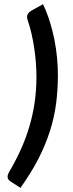

<svg xmlns="http://www.w3.org/2000/svg" viewBox="-20 -761 352 931"><path d="M156.7 -387.7Q156.7 -419.9 154.1 -455.8Q151.4 -491.7 146 -527.6Q140.6 -563.5 132.8 -597.9Q125 -632.3 114.7 -661.6Q107.9 -681.2 114.3 -691.9Q120.6 -702.6 131.8 -709L188.5 -740.7Q207.5 -700.7 221.2 -657.2Q234.9 -613.8 243.7 -569.6Q252.4 -525.4 256.6 -481.4Q260.7 -437.5 260.7 -397Q260.7 -325.7 252 -258.5Q243.2 -191.4 221.9 -124.8Q200.7 -58.1 165.8 9.8Q130.9 77.6 79.1 149.9L30.3 118.2Q25.9 115.2 22.2 111.1Q18.6 106.9 17.3 101.3Q16.1 95.7 17.8 88.4Q19.5 81.1 25.4 70.8Q55.7 19.5 80.1 -34.2Q104.5 -87.9 121.6 -144.8Q138.7 -201.7 147.7 -262.2Q156.7 -322.8 156.7 -387.7Z"/></svg>

Font: Carlito
Style: Bold Italic
Weight: 700
Italic angle: -7°
Designer: Lukasz Dziedzic
Foundry: tyPoland Lukasz Dziedzic
Version: Version 1.104